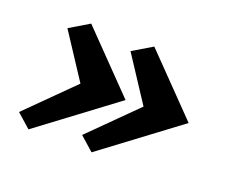

<svg xmlns="http://www.w3.org/2000/svg" viewBox="-71 -508 676 572"><g transform="rotate(20 267.0 -222.0)"><path d="M19 -81 63 -42 305 -223 131 -402 69 -365 162 -223ZM219 -81 263 -42 505 -223 331 -402 269 -365 362 -223Z"/></g></svg>

Font: KpSans
Style: BoldItalic
Weight: 700
Italic angle: -11°
Version: Version 0.66